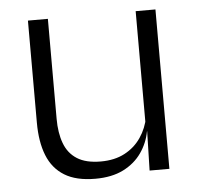

<svg xmlns="http://www.w3.org/2000/svg" viewBox="-42 -532 610 585"><g transform="rotate(-5 262.5 -239.0)"><path d="M125 -487.5V-181.5Q125 -138.5 136.8 -106.8Q148.5 -75 175.5 -57.8Q202.5 -40.5 248 -40.5Q290.5 -40.5 321.2 -56.8Q352 -73 371.2 -101.2Q390.5 -129.5 397 -164.5L409.5 -120H396Q389.5 -84.5 368.8 -54.8Q348 -25 312.8 -7.2Q277.5 10.5 227 10.5Q168.5 10.5 132.8 -11.5Q97 -33.5 80.5 -75Q64 -116.5 64 -175.5V-487.5ZM454 -487.5V0H393.5L396.5 -120.5L393.5 -123.5V-487.5Z"/></g></svg>

Font: Anek Tamil Light
Style: Regular
Weight: 300
Designer: Aadarsh Rajan (Tamil), Yesha Goshar (Latin)
Foundry: Ek Type
Version: Version 1.003